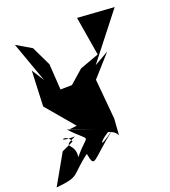

<svg xmlns="http://www.w3.org/2000/svg" viewBox="-217 -710 963 1085"><g transform="rotate(-20 264.5 -167.5)"><path d="M38 83 -64 263C85 248 39 234 161 143C181 241 177 194 347 62C207 166 273 84 337 58C262 73 343 54 368 106L375 8L353 -233L467 -361L380 -311L593 -583L372 -598L411 -364L296 -322L215 -251L146 -250L136 -405L80 -522L-10 -575L77 -332L30 -406L21 -193L162 -26L116 -21L257 34L102 -25C215 98 208 22 110 144C123 54 29 73 132 27C2 31 92 -10 109 50Z"/></g></svg>

Font: Asimov Silicon
Style: Regular
Weight: 400
Designer: Google
Version: Version 2.000980; 2014